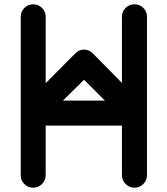

<svg xmlns="http://www.w3.org/2000/svg" viewBox="-20 -813 777 891"><path d="M76.2 0C76.2 16.1 81.5 29.8 92.8 41C104 52.2 117.7 58.1 133.8 58.1C149.9 58.1 163.6 52.2 174.8 41C186 29.8 191.9 16.1 191.9 0V-230H545.9V0C545.9 16.1 551.8 29.8 563 41C574.2 52.2 587.9 58.1 604 58.1C620.1 58.1 633.8 52.2 645 41C656.2 29.8 662.1 16.1 662.1 0V-735.8C662.1 -752 656.2 -765.1 645 -776.4C633.8 -787.6 620.1 -793 604 -793C587.9 -793 574.2 -787.6 563 -776.4C551.8 -765.1 545.9 -752 545.9 -735.8V-428.2L411.1 -564.9C388.2 -588.9 353 -588.9 330.1 -565.9L191.9 -426.8V-735.8C191.9 -752 186 -765.1 174.8 -776.4C163.6 -787.6 149.9 -793 133.8 -793C102.1 -793 76.2 -767.6 76.2 -735.8ZM370.1 -442.9 466.8 -346.2H272Z"/></svg>

Font: Nemoy
Style: Bold
Weight: 700
Designer: BSozoo
Foundry: BSozoo
Version: Version 001.000